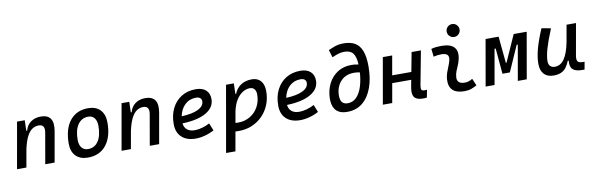

<svg xmlns="http://www.w3.org/2000/svg" viewBox="-58 -1319 6562 2120"><g transform="rotate(-10 3222.5 -259.5)"><path d="M36.6 0 127.9 -517.6H214.4L210.9 -399.9H220.7Q236.3 -460.9 282.7 -494.1Q329.1 -527.3 394 -527.3Q551.3 -527.3 518.1 -340.3L458 0H353L413.1 -344.2Q428.7 -434.6 355 -434.6Q315.9 -434.6 282.5 -412.4Q249 -390.1 222.4 -338.4Q195.8 -286.6 176.8 -198.7L141.6 0Z M831.1 9.8Q744.6 9.8 696 -39.8Q647.5 -89.4 647.5 -177.7Q647.5 -342.8 721.2 -435.1Q794.9 -527.3 925.8 -527.3Q1012.2 -527.3 1060.8 -476.6Q1109.4 -425.8 1109.4 -335Q1109.4 -172.4 1035.9 -81.3Q962.4 9.8 831.1 9.8ZM849.1 -82.5Q922.4 -82.5 963.6 -143.8Q1004.9 -205.1 1004.9 -314Q1004.9 -370.6 980.5 -402.6Q956.1 -434.6 911.6 -434.6Q836.4 -434.6 794.2 -373.5Q752 -312.5 752 -203.6Q752 -146.5 777.6 -114.5Q803.2 -82.5 849.1 -82.5Z M1208.5 0 1299.8 -517.6H1386.2L1382.8 -399.9H1392.6Q1408.2 -460.9 1454.6 -494.1Q1501 -527.3 1565.9 -527.3Q1723.1 -527.3 1689.9 -340.3L1629.9 0H1524.9L1585 -344.2Q1600.6 -434.6 1526.9 -434.6Q1487.8 -434.6 1454.3 -412.4Q1420.9 -390.1 1394.3 -338.4Q1367.7 -286.6 1348.6 -198.7L1313.5 0Z M2044.4 -83Q2083.5 -83 2127.9 -95.2Q2172.4 -107.4 2213.4 -129.4L2247.1 -45.9Q2199.2 -19.5 2144.5 -4.9Q2089.8 9.8 2040 9.8Q1939.5 9.8 1883.1 -43Q1826.7 -95.7 1826.7 -189.9Q1826.7 -291.5 1865 -367.2Q1903.3 -442.9 1972.2 -485.1Q2041 -527.3 2132.8 -527.3Q2205.1 -527.3 2245.4 -491.2Q2285.6 -455.1 2285.6 -390.6Q2285.6 -296.4 2190.2 -241.2Q2094.7 -186 1923.8 -181.2Q1928.2 -134.8 1960 -108.9Q1991.7 -83 2044.4 -83ZM1928.7 -259.8Q2048.3 -264.6 2114.7 -297.1Q2181.2 -329.6 2181.2 -384.3Q2181.2 -407.7 2165 -421.1Q2148.9 -434.6 2119.1 -434.6Q2045.4 -434.6 1994.9 -387.2Q1944.3 -339.8 1928.7 -259.8Z M2445.8 224.6H2340.8L2471.2 -517.6H2558.6L2555.2 -399.9H2563.5Q2587.4 -460.9 2638.4 -494.1Q2689.5 -527.3 2761.2 -527.3Q2825.2 -527.3 2860.6 -486.6Q2896 -445.8 2896 -371.1Q2896 -289.6 2867.9 -220.2Q2839.8 -150.9 2789.1 -99.1Q2738.3 -47.4 2670.2 -18.8Q2602.1 9.8 2522 9.8Q2503.4 9.8 2483.9 8.8ZM2500.5 -84Q2516.1 -83 2532.7 -83Q2606.4 -83 2665 -118.2Q2723.6 -153.3 2757.6 -214.1Q2791.5 -274.9 2791.5 -351.6Q2791.5 -391.1 2773.4 -412.8Q2755.4 -434.6 2722.2 -434.6Q2683.1 -434.6 2643.3 -410.9Q2603.5 -387.2 2571 -336.7Q2538.6 -286.1 2522 -206.1Z M3216.3 -83Q3255.4 -83 3299.8 -95.2Q3344.2 -107.4 3385.3 -129.4L3418.9 -45.9Q3371.1 -19.5 3316.4 -4.9Q3261.7 9.8 3211.9 9.8Q3111.3 9.8 3054.9 -43Q2998.5 -95.7 2998.5 -189.9Q2998.5 -291.5 3036.9 -367.2Q3075.2 -442.9 3144 -485.1Q3212.9 -527.3 3304.7 -527.3Q3377 -527.3 3417.2 -491.2Q3457.5 -455.1 3457.5 -390.6Q3457.5 -296.4 3362.1 -241.2Q3266.6 -186 3095.7 -181.2Q3100.1 -134.8 3131.8 -108.9Q3163.6 -83 3216.3 -83ZM3100.6 -259.8Q3220.2 -264.6 3286.6 -297.1Q3353 -329.6 3353 -384.3Q3353 -407.7 3336.9 -421.1Q3320.8 -434.6 3291 -434.6Q3217.3 -434.6 3166.7 -387.2Q3116.2 -339.8 3100.6 -259.8Z M3739.7 9.8Q3686.5 9.8 3653.3 -6.3Q3620.1 -22.5 3602.5 -48.6Q3585 -74.7 3578.9 -106Q3572.8 -137.2 3573.2 -167.5Q3575.2 -259.8 3612.1 -333.3Q3648.9 -406.7 3715.3 -449.7Q3781.7 -492.7 3871.6 -492.7Q3910.2 -492.7 3950.7 -483.9Q3946.8 -571.8 3916.7 -610.6Q3886.7 -649.4 3819.8 -649.4Q3784.2 -649.4 3752.9 -639.6Q3721.7 -629.9 3681.6 -612.3L3655.8 -697.3Q3694.3 -714.8 3733.9 -728.5Q3773.4 -742.2 3831.1 -742.2Q3905.3 -742.2 3955.1 -713.1Q4004.9 -684.1 4030.3 -618.7Q4055.7 -553.2 4055.7 -444.8Q4055.7 -311 4018.8 -208.5Q3981.9 -106 3911.6 -48.1Q3841.3 9.8 3739.7 9.8ZM3950.2 -395.5Q3916.5 -402.8 3884.3 -402.8Q3817.9 -402.8 3772 -373Q3726.1 -343.3 3702.1 -293.9Q3678.2 -244.6 3677.7 -185.5Q3677.2 -130.9 3698.5 -106.9Q3719.7 -83 3759.8 -83Q3819.3 -83 3859.9 -125.5Q3900.4 -168 3922.6 -239Q3944.8 -310.1 3950.2 -395.5Z M4138.2 0 4229 -517.6H4334L4295.9 -301.3H4510.7L4551.8 -517.6H4656.2L4585 -141.6Q4578.6 -106 4584.7 -91.3Q4590.8 -76.7 4616.7 -76.7Q4630.4 -76.7 4647 -78.1L4630.4 7.3Q4621.1 8.8 4610.1 9.3Q4599.1 9.8 4585.9 9.8Q4516.6 9.8 4490.7 -25.1Q4464.8 -60.1 4479.5 -136.7L4494.6 -216.3H4281.2L4243.2 0Z M5159.2 -109.9 5192.9 -31.2Q5163.1 -14.2 5129.9 -2.2Q5096.7 9.8 5053.7 9.8Q4874 9.8 4884.3 -153.3Q4886.7 -189.9 4898.7 -224.6Q4910.6 -259.3 4924.6 -292Q4938.5 -324.7 4945.8 -355Q4966.8 -436 4872.1 -436Q4825.7 -436 4782.7 -424.8L4772.5 -513.7Q4801.3 -522 4830.1 -524.7Q4858.9 -527.3 4887.7 -527.3Q4988.8 -527.3 5029.8 -481.2Q5070.8 -435.1 5048.8 -345.2Q5040.5 -310.5 5027.1 -280.5Q5013.7 -250.5 5002.4 -221.2Q4991.2 -191.9 4988.8 -157.7Q4983.4 -83 5072.8 -83Q5097.2 -83 5115.5 -89.1Q5133.8 -95.2 5159.2 -109.9ZM5044.4 -599.6Q5014.6 -599.6 4993.4 -620.8Q4972.2 -642.1 4972.2 -671.9Q4972.2 -702.1 4993.4 -723.1Q5014.6 -744.1 5044.4 -744.1Q5074.7 -744.1 5095.7 -723.1Q5116.7 -702.1 5116.7 -671.9Q5116.7 -642.1 5095.7 -620.8Q5074.7 -599.6 5044.4 -599.6Z M5290.5 0 5381.3 -517.6H5527.3L5555.7 -219.7H5563.5L5696.3 -517.6H5842.3L5751.5 0H5651.4L5720.7 -394.5H5708L5581.1 -107.4H5498L5472.7 -394.5H5460L5390.6 0Z M6050.8 10.3Q5982.4 10.3 5944.8 -30.5Q5907.2 -71.3 5907.2 -145Q5907.2 -219.7 5931.4 -310.3Q5955.6 -400.9 6009.3 -527.3L6112.8 -508.3Q6059.6 -378.9 6035.6 -295.7Q6011.7 -212.4 6011.7 -157.2Q6011.7 -121.6 6030.3 -102.1Q6048.8 -82.5 6082.5 -82.5Q6147.5 -82.5 6189.9 -145.3Q6232.4 -208 6254.9 -325.7V-325.2L6289.1 -517.6H6395L6332.5 -165.5Q6324.2 -118.7 6337.2 -99.6Q6350.1 -80.6 6393.1 -80.6H6414.1L6398.9 4.9H6376Q6298.8 4.9 6267.3 -25.4Q6235.8 -55.7 6243.7 -122.6H6232.9Q6216.3 -81.5 6194.6 -51.8Q6172.9 -22 6138.7 -5.9Q6104.5 10.3 6050.8 10.3Z"/></g></svg>

Font: Cascadia Mono
Style: Italic
Weight: 400
Italic angle: -10°
Monospace: yes
Designer: Aaron Bell
Foundry: Saja Typeworks
Version: Version 2404.023; ttfautohint (v1.8.4)